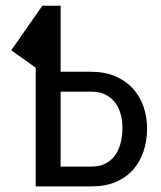

<svg xmlns="http://www.w3.org/2000/svg" viewBox="-20 -662 571 682"><path d="M195.3 -407.2H300.8Q352.1 -407.2 389.9 -390.9Q427.7 -374.5 452.6 -346.9Q477.5 -319.3 490 -282.7Q502.4 -246.1 502.4 -205.6Q502.4 -161.6 489.7 -124Q477.1 -86.4 452.4 -58.8Q427.7 -31.2 391.1 -15.6Q354.5 0 306.6 0H106.9V-421.4L20 -483.4L130.4 -641.6H195.3ZM195.3 -336.4V-70.3H305.2Q335.9 -70.3 357.2 -82.3Q378.4 -94.2 391.1 -113.8Q403.8 -133.3 409.4 -158Q415 -182.6 415 -207.5Q415 -232.4 408.9 -255.6Q402.8 -278.8 389.6 -296.6Q376.5 -314.5 355.5 -325.4Q334.5 -336.4 304.7 -336.4Z"/></svg>

Font: Carlito
Style: Regular
Weight: 400
Designer: Lukasz Dziedzic
Foundry: tyPoland Lukasz Dziedzic
Version: Version 1.104